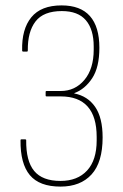

<svg xmlns="http://www.w3.org/2000/svg" viewBox="-20 -683 455 711"><path d="M204 8Q126 8 90.5 -34.5Q55 -77 56 -164Q56 -167 59 -167H73Q77 -167 77 -164Q76 -87 106.5 -50Q137 -13 204 -13Q267 -13 302.5 -51.5Q338 -90 338 -163V-176Q338 -251 304.5 -288.5Q271 -326 205 -326H152Q149 -326 149 -329V-343Q149 -346 152 -346H205Q258 -346 292.5 -387Q327 -428 327 -499V-511Q327 -574 298 -608Q269 -642 209 -642Q141 -642 111.5 -603.5Q82 -565 83 -496Q83 -492 80 -492H66Q62 -492 62 -496Q60 -575 96 -619Q132 -663 208 -663Q278 -663 313 -623.5Q348 -584 348 -506Q348 -434 321.5 -393.5Q295 -353 255 -338V-337Q305 -327 332.5 -287Q360 -247 360 -174Q360 -82 319 -37Q278 8 204 8Z"/></svg>

Font: Sofia Sans Condensed Thin
Style: Regular
Weight: 250
Version: Version 4.100